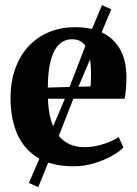

<svg xmlns="http://www.w3.org/2000/svg" viewBox="-20 -658 552 773"><path d="M276 11.5Q188.5 11.5 132.2 -23Q76 -57.5 49.2 -119.2Q22.5 -181 22.5 -263Q22.5 -330 41.8 -382.8Q61 -435.5 95.8 -472.5Q130.5 -509.5 178 -529Q225.5 -548.5 282 -548.5Q380 -548.5 433.5 -498.2Q487 -448 489 -354.5Q489 -322 487 -298.8Q485 -275.5 481.5 -260.5H173Q174.5 -213 184.5 -176.8Q194.5 -140.5 213 -115.8Q231.5 -91 258.2 -78.2Q285 -65.5 321 -65.5Q357.5 -65.5 396.5 -78Q435.5 -90.5 457.5 -106.5L477 -64.5Q461.5 -48 430.5 -30.5Q399.5 -13 359.2 -0.8Q319 11.5 276 11.5ZM172.5 -305.5 344.5 -310Q345.5 -322.5 345.8 -334.8Q346 -347 346.5 -359.5Q346.5 -425.5 329.8 -462.8Q313 -500 270 -500Q249 -500 231.5 -489.8Q214 -479.5 200.8 -456.8Q187.5 -434 180.2 -396.8Q173 -359.5 172.5 -305.5ZM134 95.5 96.5 78.5 151.5 -49 247.5 -275.5 345.5 -529.5 390.5 -637.5 428 -620.5 383 -513.5 277.5 -266 187 -35Z"/></svg>

Font: Merriweather 72pt
Style: Bold
Weight: 700
Version: Version 2.100